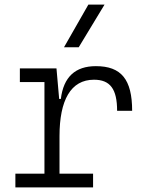

<svg xmlns="http://www.w3.org/2000/svg" viewBox="-20 -815 626 835"><path d="M238.8 -222.7C238.8 -379.4 287.6 -468.3 388.7 -468.3C459 -468.3 489.3 -428.2 489.3 -333H554.7C554.7 -469.7 507.3 -527.3 397 -527.3C307.1 -527.3 256.3 -480 244.6 -384.8H237.3L225.6 -517.6H66.4V-458H173.3V-59.6H46.9V0H384.8V-59.6H238.8ZM258.3 -609.4H322.3L434.6 -794.9H364.3Z"/></svg>

Font: Cascadia Mono NF Light
Style: Regular
Weight: 300
Monospace: yes
Designer: Aaron Bell
Foundry: Saja Typeworks
Version: Version 2404.023